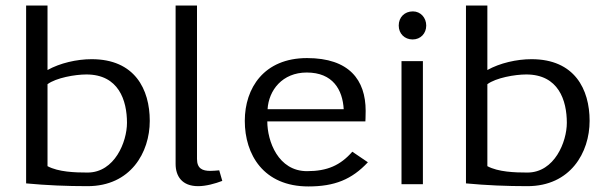

<svg xmlns="http://www.w3.org/2000/svg" viewBox="-20 -663 2162 691"><path d="M74 -3C148 4 221 7 295 7C450 7 519 -114 519 -228C519 -342 465 -450 310 -450C256 -450 196 -436 151 -411V-643H74ZM151 -65V-360C182 -383 250 -395 291 -395C407 -395 437 -302 437 -221C437 -153 393 -42 295 -42C250 -42 190 -44 151 -65Z M612 -73C612 -29 635 7 693 7C721 7 754 -2 780 -12L769 -50C757 -49 747 -48 737 -48C709 -48 689 -56 689 -91V-643H612Z M861 -228C861 -107 928 8 1090 8C1184 8 1246 -17 1304 -79L1248 -117C1205 -68 1158 -47 1085 -47C981 -47 942 -155 942 -226H1295C1295 -226 1296 -243 1296 -264C1296 -375 1237 -454 1085 -454C930 -454 861 -346 861 -228ZM943 -270C947 -338 996 -402 1084 -402C1178 -402 1213 -340 1217 -270Z M1415 -571C1415 -542 1436 -521 1465 -521C1494 -521 1514 -543 1514 -571C1514 -599 1494 -622 1466 -622C1436 -622 1415 -601 1415 -571ZM1425 0H1502V-443H1425Z M1657 -3C1731 4 1804 7 1878 7C2033 7 2102 -114 2102 -228C2102 -342 2048 -450 1893 -450C1839 -450 1779 -436 1734 -411V-643H1657ZM1734 -65V-360C1765 -383 1833 -395 1874 -395C1990 -395 2020 -302 2020 -221C2020 -153 1976 -42 1878 -42C1833 -42 1773 -44 1734 -65Z"/></svg>

Font: KpMath
Style: Sans
Weight: 400
Version: Version 0.64